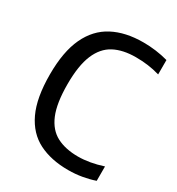

<svg xmlns="http://www.w3.org/2000/svg" viewBox="-181 -862 904 983"><g transform="rotate(30 271.0 -370.5)"><path d="M370.5 9.5Q269.5 9.5 196.8 -27.2Q124 -64 84.8 -147Q45.5 -230 45.5 -368.5Q45.5 -503 85 -587Q124.5 -671 199 -710.2Q273.5 -749.5 378.5 -749.5Q454.5 -749.5 525.5 -730V-645Q489.5 -655.5 454.8 -660Q420 -664.5 383.5 -664.5Q307 -664.5 254.8 -636.8Q202.5 -609 175.5 -544.5Q148.5 -480 148.5 -370.5Q148.5 -257.5 175.5 -193.2Q202.5 -129 254.2 -102.2Q306 -75.5 379.5 -75.5Q447.5 -75.5 525.5 -101V-16Q492.5 -4.5 452.8 2.5Q413 9.5 370.5 9.5Z"/></g></svg>

Font: Encode Sans Semi Condensed Medium
Style: Regular
Weight: 500
Width: 4
Designer: Multiple Designers
Foundry: Impallari Type
Version: Version 3.000; ttfautohint (v1.8.3) -l 8 -r 50 -G 200 -x 14 